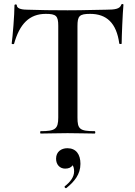

<svg xmlns="http://www.w3.org/2000/svg" viewBox="-20 -674 680 969"><path d="M592 -650C585 -629 561 -625 514 -625C463 -625 415 -622 321 -622C246 -622 177 -623 120 -625C101 -625 65 -627 65 -647C65 -654 53 -653 53 -647C53 -599 44 -490 39 -454C39 -451 50 -450 51 -453C79 -553 128 -604 211 -604C263 -604 274 -594 274 -544V-81C274 -23 259 -12 185 -12C182 -12 182 0 185 0C223 0 270 -2 321 -2C376 -2 421 0 458 0C462 0 462 -12 458 -12C382 -12 371 -23 371 -81V-542C371 -593 380 -604 435 -604C517 -604 568 -559 582 -454C583 -451 594 -451 594 -454C594 -487 599 -607 603 -650C603 -655 593 -655 592 -650ZM320 74C290 74 263 91 263 127C263 157 282 177 309 177C327 177 340 171 346 160C351 166 354 176 354 191C354 220 334 245 307 266C303 270 310 278 315 275C355 243 386 206 386 153C386 105 364 74 320 74Z"/></svg>

Font: Cormorant SC Semi
Style: Regular
Weight: 600
Designer: Christian Thalmann (Catharsis Fonts)
Version: Version 1.000;PS 001.000;hotconv 1.0.70;makeotf.lib2.5.58329